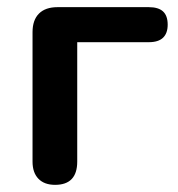

<svg xmlns="http://www.w3.org/2000/svg" viewBox="-20 -509 497 537"><path d="M134 8Q104 8 87.5 -9Q71 -26 71 -57V-419Q71 -453 89 -471Q107 -489 141 -489H396Q423 -489 436 -477Q449 -465 449 -440Q449 -416 436 -403.5Q423 -391 396 -391H196V-57Q196 8 134 8Z"/></svg>

Font: Nunito
Style: Bold
Weight: 700
Designer: Vernon Adams
Foundry: Vernon Adams
Version: Version 3.602